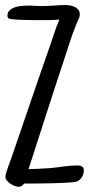

<svg xmlns="http://www.w3.org/2000/svg" viewBox="-20 -716 346 746"><path d="M305.7 -54.7Q305.7 -40.5 298.6 -28.3Q291.5 -16.1 278.3 -10.7Q273.9 -8.8 259.3 -7.6Q244.6 -6.3 224.1 -5.4Q203.6 -4.4 180.2 -3.9Q156.7 -3.4 135.3 -3.2Q113.8 -2.9 97.2 -2.9Q80.6 -2.9 73.2 -2.9Q70.3 2.4 64.9 6.1Q59.6 9.8 52.7 9.8Q46.4 9.8 37.6 6.6Q28.8 3.4 20.8 -2Q12.7 -7.3 6.8 -14.2Q1 -21 1 -28.3Q1 -34.7 3.9 -44.9Q6.8 -55.2 11 -66.2Q15.1 -77.1 19 -87.9Q22.9 -98.6 25.4 -105.5L123 -390.6L174.8 -540Q183.6 -564.9 191.7 -590.1Q199.7 -615.2 210.9 -639.6Q195.3 -638.7 179.7 -638.2Q164.1 -637.7 148.4 -637.7Q144 -637.7 133.1 -637.7Q122.1 -637.7 108.2 -637.9Q94.2 -638.2 78.9 -638.4Q63.5 -638.7 50 -639.4Q36.6 -640.1 27.1 -641.1Q17.6 -642.1 15.6 -643.6Q8.8 -647 8.8 -654.3Q8.8 -668.5 18.1 -676.5Q27.3 -684.6 40.5 -688.5Q53.7 -692.4 68.1 -693.4Q82.5 -694.3 92.8 -694.3Q104.5 -694.3 116.2 -693.4Q127.9 -692.4 139.6 -692.4Q164.1 -692.4 188 -694.3Q211.9 -696.3 235.4 -696.3Q243.7 -696.3 253.4 -694.6Q263.2 -692.9 271.2 -688.7Q279.3 -684.6 284.7 -677.7Q290 -670.9 290 -660.2Q290 -651.4 286.6 -644.3Q283.2 -637.2 279.3 -628.9Q262.2 -587.4 249 -545.7Q235.8 -503.9 221.7 -461.9Q188 -360.8 156 -260.5Q124 -160.2 90.8 -58.6Q110.8 -59.6 130.9 -60.3Q150.9 -61 170.9 -62.5Q198.7 -64.9 226.6 -69.1Q254.4 -73.2 283.2 -73.2Q292 -73.2 298.8 -69.1Q305.7 -64.9 305.7 -54.7Z"/></svg>

Font: Just Another Hand
Style: Regular
Weight: 400
Designer: Astigmatic (AOETI)
Foundry: Astigmatic (AOETI)
Version: Version 1.001